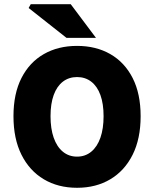

<svg xmlns="http://www.w3.org/2000/svg" viewBox="-20 -880 732 912"><path d="M346 12Q256 12 188 -28.5Q120 -69 82 -145Q44 -221 44 -328Q44 -435 82 -509.5Q120 -584 188 -623Q256 -662 346 -662Q436 -662 504 -623Q572 -584 610 -509.5Q648 -435 648 -328Q648 -221 610 -145Q572 -69 504 -28.5Q436 12 346 12ZM346 -136Q385 -136 413.5 -159.5Q442 -183 457 -226Q472 -269 472 -328Q472 -387 457 -428.5Q442 -470 413.5 -492Q385 -514 346 -514Q307 -514 278.5 -492Q250 -470 235 -428.5Q220 -387 220 -328Q220 -269 235 -226Q250 -183 278.5 -159.5Q307 -136 346 -136ZM296 -700 116 -842 126 -860H316L436 -700Z"/></svg>

Font: Source Sans 3 Black
Style: Regular
Weight: 900
Designer: Paul D. Hunt
Foundry: Adobe
Version: Version 3.046;hotconv 1.0.118;makeotfexe 2.5.65603